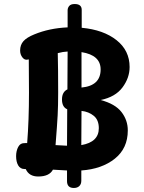

<svg xmlns="http://www.w3.org/2000/svg" viewBox="-20 -844 714 954"><path d="M615 -196Q615 -107 550.5 -55.5Q486 -4 384 3V54Q384 71 374 80.5Q364 90 347 90Q313 90 313 56V3Q267 1 243 -1Q225 33 170 33Q124 33 108 -4H103Q81 -4 70.5 -22Q60 -40 60 -68Q60 -94 70.5 -114Q81 -134 105 -133H115Q124 -247 124 -384L123 -549L118 -548Q103 -544 91.5 -558.5Q80 -573 80 -593Q80 -621 96.5 -639.5Q113 -658 150 -673Q225 -704 316 -708V-793Q316 -805 324 -814.5Q332 -824 351 -824Q386 -824 386 -795V-706Q494 -696 559 -644.5Q624 -593 624 -511Q624 -457 588.5 -409.5Q553 -362 480 -347Q552 -328 583.5 -287.5Q615 -247 615 -196ZM313 -120Q313 -243 314 -301Q288 -312 288 -350Q288 -387 315 -400V-405Q316 -468 316 -588Q293 -587 267 -580Q269 -503 269 -384Q269 -319 266.5 -271.5Q264 -224 256 -123ZM385 -585V-409Q480 -418 480 -499Q480 -570 385 -585ZM471 -207Q471 -248 446 -268.5Q421 -289 385 -293L384 -123Q471 -138 471 -207Z"/></svg>

Font: Mali
Style: Bold
Weight: 700
Designer: Kitiyaporn Chalermlarp | Katatrad Aksorn Co.,Ltd.
Foundry: Cadson Demak Co.,Ltd.
Version: Version 1.000; ttfautohint (v1.6)